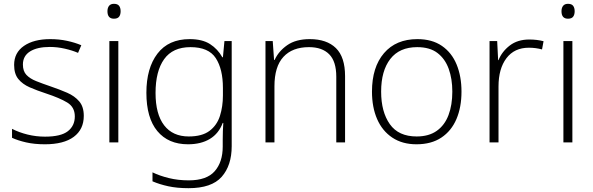

<svg xmlns="http://www.w3.org/2000/svg" viewBox="-20 -746 3108 1006"><path d="M419 -139Q419 -68 366.5 -29Q314 10 215 10Q160 10 116.5 0Q73 -10 43 -24V-71Q80 -52 124.5 -41Q169 -30 216 -30Q299 -30 335.5 -58.5Q372 -87 372 -136Q372 -185 332 -209Q292 -233 222 -256Q173 -272 135.5 -288.5Q98 -305 76 -332Q54 -359 54 -406Q54 -470 105.5 -505.5Q157 -541 243 -541Q290 -541 331.5 -532Q373 -523 406 -509L389 -469Q359 -482 319.5 -491Q280 -500 241 -500Q175 -500 137.5 -476.5Q100 -453 100 -408Q100 -373 118.5 -353.5Q137 -334 169.5 -321Q202 -308 246 -293Q293 -277 332 -260Q371 -243 395 -215Q419 -187 419 -139Z M577 -726Q596 -726 604 -715.5Q612 -705 612 -687Q612 -669 604 -658.5Q596 -648 577 -648Q543 -648 543 -687Q543 -705 551.5 -715.5Q560 -726 577 -726ZM600 -531V0H553V-531Z M974 -541Q1040 -541 1080.5 -515Q1121 -489 1145 -446H1148L1156 -531H1194V20Q1194 121 1141.5 180.5Q1089 240 968 240Q908 240 862 230Q816 220 779 204V157Q816 175 864.5 187Q913 199 969 199Q1063 199 1105 151Q1147 103 1147 22V-13Q1147 -60 1150 -102H1147Q1126 -46 1079.5 -18Q1033 10 965 10Q862 10 804.5 -59Q747 -128 747 -260Q747 -389 805 -465Q863 -541 974 -541ZM978 -499Q885 -499 840 -436Q795 -373 795 -259Q795 -148 840 -89.5Q885 -31 969 -31Q1039 -31 1078 -60.5Q1117 -90 1132.5 -139Q1148 -188 1148 -246V-285Q1148 -384 1110.5 -441.5Q1073 -499 978 -499Z M1603 -541Q1692 -541 1740 -494Q1788 -447 1788 -347V0H1742V-344Q1742 -424 1705 -461.5Q1668 -499 1599 -499Q1512 -499 1465 -448Q1418 -397 1418 -294V0H1371V-531H1409L1416 -432H1419Q1439 -477 1484.5 -509Q1530 -541 1603 -541Z M2398 -266Q2398 -184 2371.5 -122Q2345 -60 2292.5 -25Q2240 10 2162 10Q2088 10 2035.5 -25Q1983 -60 1956 -122Q1929 -184 1929 -266Q1929 -394 1992 -467.5Q2055 -541 2167 -541Q2244 -541 2295.5 -505.5Q2347 -470 2372.5 -408Q2398 -346 2398 -266ZM1977 -266Q1977 -160 2022.5 -95.5Q2068 -31 2163 -31Q2227 -31 2268.5 -60.5Q2310 -90 2330 -143Q2350 -196 2350 -266Q2350 -333 2331 -385.5Q2312 -438 2272 -468.5Q2232 -499 2166 -499Q2073 -499 2025 -437Q1977 -375 1977 -266Z M2753 -539Q2794 -539 2828 -530L2820 -487Q2787 -496 2751 -496Q2675 -496 2633.5 -441Q2592 -386 2592 -293V0H2545V-531H2585L2590 -431H2592Q2610 -476 2651 -507.5Q2692 -539 2753 -539Z M2956 -726Q2975 -726 2983 -715.5Q2991 -705 2991 -687Q2991 -669 2983 -658.5Q2975 -648 2956 -648Q2922 -648 2922 -687Q2922 -705 2930.5 -715.5Q2939 -726 2956 -726ZM2979 -531V0H2932V-531Z"/></svg>

Font: Noto Sans Thaana ExtraLight
Style: Regular
Weight: 200
Designer: David Williams
Foundry: Google Inc.
Version: Version 3.001; ttfautohint (v1.8.4.7-5d5b)